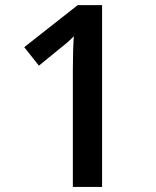

<svg xmlns="http://www.w3.org/2000/svg" viewBox="-20 -734 611 754"><path d="M380.9 -713.9H285.2L75.2 -548.8L132.8 -476.1C194.8 -526.4 231.4 -556.6 242.7 -565.9C253.4 -575.2 262.7 -584 270 -591.8C267.6 -559.6 266.1 -516.1 266.1 -460.9V0H380.9Z"/></svg>

Font: Sahel SemiBold
Style: Bold
Weight: 600
Foundry: Saber Rastikerdar (saber.rastikerdar@gmail.com)
Version: Version 3.4.0